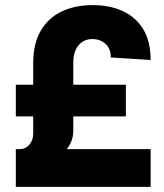

<svg xmlns="http://www.w3.org/2000/svg" viewBox="-20 -732 644 752"><path d="M110 -208V-485Q110 -561 139.5 -611.5Q169 -662 221.5 -687Q274 -712 343 -712Q410 -712 461 -688.5Q512 -665 541 -617.5Q570 -570 570 -497L414 -507Q414 -542 393 -560.5Q372 -579 342 -579Q308 -579 287.5 -554.5Q267 -530 267 -485V-219ZM60 -70 59 -148Q80 -148 95 -165.5Q110 -183 110 -208L267 -219Q267 -178 238.5 -144Q210 -110 163 -90Q116 -70 60 -70ZM42 0V-148H570V0ZM42 -276V-400H473V-276Z"/></svg>

Font: Figtree Light ExtraBold
Style: Regular
Weight: 800
Version: Version 2.001;gftools[0.9.30]